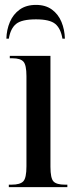

<svg xmlns="http://www.w3.org/2000/svg" viewBox="-20 -764 308 784"><path d="M16 0V-10H28Q62 -10 75 -23.5Q88 -37 88 -85V-453Q88 -499 75.5 -512.5Q63 -526 31 -526H20V-536H186V-83Q186 -36 198.5 -23Q211 -10 245 -10H255V0ZM6 -606Q7 -643 20.5 -674.5Q34 -706 60.5 -725Q87 -744 127 -744Q166 -744 192 -725Q218 -706 231 -674.5Q244 -643 245 -606H235Q228 -648 205.5 -666.5Q183 -685 127 -685Q69 -685 46 -666.5Q23 -648 16 -606Z"/></svg>

Font: Noto Serif Display ExtraCondensed Medium
Style: Regular
Weight: 500
Width: 2
Designer: Monotype Design Team
Foundry: Monotype Imaging Inc.
Version: Version 2.009